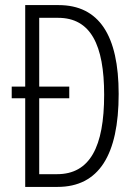

<svg xmlns="http://www.w3.org/2000/svg" viewBox="-20 -734 538 754"><path d="M210 -714H79V-394H26V-348H79V0H206C368 0 446 -125 446 -365C446 -595 369 -714 210 -714ZM208 -664C336 -664 389 -558 389 -362C389 -157 333 -50 204 -50H134V-348H252V-394H134V-664Z"/></svg>

Font: Noto Sans Kannada ExtraCondensed Light
Style: Regular
Weight: 300
Width: 2
Designer: Jelle Bosma - Monotype Design Team
Foundry: Monotype Imaging Inc.
Version: Version 2.005